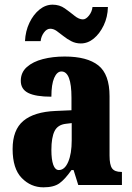

<svg xmlns="http://www.w3.org/2000/svg" viewBox="-20 -792 563 822"><path d="M166 10Q112 10 73 -30Q34 -70 34 -154Q34 -236 80 -274.5Q126 -313 218 -317L286 -320V-374Q286 -486 243 -486Q224 -486 212 -458.5Q200 -431 200 -378Q133 -378 101 -394Q69 -410 69 -446Q69 -482 95 -505Q121 -528 163.5 -539Q206 -550 257 -550Q353 -550 401 -512Q449 -474 449 -380V-126Q449 -86 460 -71Q471 -56 499 -56H502V0H315L295 -64H286Q258 -24 234 -7Q210 10 166 10ZM232 -64Q257 -64 272 -99Q287 -134 287 -191V-265L262 -262Q227 -258 213.5 -230.5Q200 -203 200 -150Q200 -109 208 -86.5Q216 -64 232 -64ZM326 -606Q304 -606 285.5 -615.5Q267 -625 251.5 -637.5Q236 -650 222.5 -659.5Q209 -669 195 -669Q180 -669 168 -652.5Q156 -636 154 -616H87Q89 -659 106 -694.5Q123 -730 149 -751Q175 -772 205 -772Q235 -772 257.5 -756Q280 -740 299 -724.5Q318 -709 335 -709Q348 -709 361 -725.5Q374 -742 376 -762H442Q441 -719 424 -683.5Q407 -648 381.5 -627Q356 -606 326 -606Z"/></svg>

Font: Noto Serif Bengali ExtraCondensed Black
Style: Regular
Weight: 900
Width: 2
Designer: Juan Bruce, Universal Thirst, Indian Type Foundry and the Monotype Design Team.
Foundry: Monotype Imaging Inc.
Version: Version 2.003; ttfautohint (v1.8.4.7-5d5b)